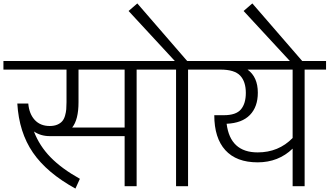

<svg xmlns="http://www.w3.org/2000/svg" viewBox="-30 -1086 1922 1120"><path d="M-10 -680H358V-490Q358 -466 356.5 -448.5Q355 -431 349.5 -411.5Q344 -392 333.5 -379.5Q323 -367 304.5 -359Q286 -351 260 -351Q205 -351 172.5 -386.5Q140 -422 135 -482H71Q81 -314 162 -196Q243 -78 410 14L436 -43Q330 -102 265 -168.5Q200 -235 168 -319Q208 -292 259 -292H270H697V0H767V-680H892V-730H-10ZM428 -680H697V-342H391Q428 -388 428 -490Z M1062 -730 771 -1066 720 -1022 990 -730H872V-680H997V0H1067V-680H1192V-730Z M1473 -139Q1594 -139 1677 -219V0H1747V-680H1872V-730H1172V-680H1257Q1338 -680 1371 -645Q1404 -610 1404 -544Q1404 -482 1375.5 -448Q1347 -414 1276 -414H1220Q1220 -281 1284.5 -210Q1349 -139 1473 -139ZM1474 -545Q1474 -637 1414 -680H1677V-281Q1595 -197 1473 -197Q1313 -197 1292 -364Q1382 -368 1428 -415.5Q1474 -463 1474 -545Z M1733 -730 1442 -1066 1391 -1022 1661 -730Z"/></svg>

Font: Glegoo
Style: Regular
Weight: 400
Version: Version 2.0.1; ttfautohint (v0.9) -r 48 -G 60